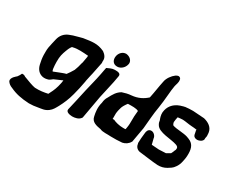

<svg xmlns="http://www.w3.org/2000/svg" viewBox="-119 -1090 1872 1568"><g transform="rotate(30 817.0 -306.0)"><path d="M12 19V20C23 37 38 48 60 56C113 81 165 92 240 96H241C270 96 294 93 321 88C353 82 381 83 413 59C438 41 450 16 465 -11C486 -51 506 -95 521 -153C532 -195 543 -240 551 -288L552 -297C556 -316 559 -333 563 -348L569 -373L592 -486V-488C592 -494 591 -497 591 -502C596 -538 574 -560 552 -576H551L550 -577C483 -608 435 -598 360 -587H359C336 -582 310 -573 279 -565H278C265 -561 254 -556 243 -552C205 -537 179 -506 170 -465C164 -437 156 -409 151 -379C146 -349 149 -330 148 -307V-306C149 -277 154 -249 160 -223C169 -184 192 -155 232 -147H233C249 -145 262 -146 282 -152C294 -156 309 -170 315 -174C335 -182 358 -194 372 -199C378 -201 383 -203 391 -208C391 -202 389 -192 388 -185L386 -176C378 -135 365 -100 346 -65C343 -59 342 -55 339 -51C303 -43 266 -37 220 -39C196 -42 144 -62 105 -77C97 -81 94 -86 82 -86H71L66 -75C63 -67 56 -59 48 -47C48 -47 -2 -11 12 19ZM268 -346C271 -385 285 -418 297 -448C303 -460 308 -470 316 -479H322L325 -480C363 -490 414 -486 465 -482C464 -479 465 -473 464 -468L454 -412C454 -412 452 -408 451 -404C446 -379 436 -347 428 -328C414 -305 400 -282 387 -266C366 -261 338 -249 319 -242C305 -237 291 -231 279 -226C271 -234 270 -254 268 -279C267 -299 266 -321 268 -346Z M543 -23C538 5 576 11 599 12C626 12 660 5 677 -20L679 -23L680 -27C691 -92 705 -165 718 -240C729 -294 743 -346 754 -402L765 -463C769 -488 743 -493 712 -492C687 -492 663 -479 643 -470L641 -462C637 -443 633 -423 630 -404C618 -341 601 -281 589 -227C571 -143 556 -78 544 -27ZM663 -592C657 -557 673 -524 714 -524C749 -524 778 -553 785 -584L787 -593C790 -620 767 -648 728 -652C693 -652 668 -623 663 -592Z M755 -207C741 -157 748 -113 756 -78C765 -30 809 -22 853 -14C879 -1 922 -7 954 -4H955C991 -3 1024 -4 1059 -7H1061C1088 -12 1114 -30 1126 -53L1128 -55L1153 -196C1160 -265 1163 -334 1176 -406L1184 -466L1191 -537C1193 -563 1196 -591 1201 -620C1204 -637 1217 -662 1212 -687C1211 -702 1197 -712 1181 -707C1175 -705 1170 -702 1163 -698C1137 -679 1109 -642 1103 -607C1091 -552 1084 -495 1072 -440C1037 -408 993 -384 933 -379C905 -377 877 -370 854 -362H852L851 -361C814 -340 796 -308 774 -266C764 -251 757 -232 755 -207ZM908 -242V-243C912 -261 930 -289 943 -305C979 -306 1022 -308 1043 -295C1033 -214 1043 -187 1033 -132L1030 -116C1028 -115 1020 -115 1007 -115C971 -115 932 -125 911 -136H896L897 -139V-174C896 -190 899 -212 908 -242Z M1182 -163C1178 -129 1175 -98 1175 -69V-68H1176C1179 -41 1193 -19 1224 -13H1226C1282 -7 1349 4 1402 7C1433 8 1460 1 1485 -14C1503 -26 1524 -35 1541 -62C1552 -76 1562 -100 1566 -120C1569 -135 1574 -155 1575 -177C1578 -236 1570 -285 1514 -306C1508 -308 1502 -310 1498 -312H1497L1496 -313C1474 -320 1453 -322 1426 -325C1403 -327 1367 -331 1352 -338C1347 -344 1344 -352 1342 -363C1343 -376 1347 -405 1350 -413C1357 -414 1369 -415 1379 -416C1384 -416 1394 -417 1397 -417C1426 -416 1450 -409 1485 -407C1499 -406 1517 -405 1534 -402C1534 -401 1533 -396 1533 -392L1534 -391L1541 -356L1542 -355C1546 -340 1563 -332 1581 -333C1598 -334 1624 -344 1630 -366V-367V-377L1634 -399C1634 -409 1633 -418 1632 -429C1626 -478 1585 -503 1540 -514H1539L1436 -521H1427C1407 -521 1386 -520 1362 -517H1360C1356 -515 1351 -514 1344 -513H1343L1342 -512C1328 -508 1312 -504 1297 -496C1273 -483 1238 -458 1226 -408C1218 -378 1224 -354 1230 -335L1236 -319C1237 -306 1240 -294 1249 -280C1279 -228 1393 -233 1448 -213C1462 -208 1472 -201 1471 -186L1469 -173L1465 -167V-166C1458 -147 1459 -150 1450 -132C1439 -125 1426 -118 1413 -111L1348 -108L1279 -113L1266 -165C1266 -185 1242 -215 1213 -210C1191 -206 1183 -185 1182 -163Z"/></g></svg>

Font: Vapor
Style: ExBdObl
Weight: 800
Foundry: Cannot Into Space Fonts
Version: Version 0.179